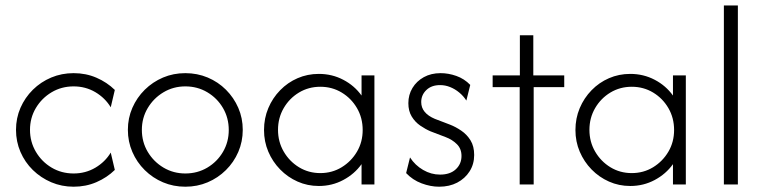

<svg xmlns="http://www.w3.org/2000/svg" viewBox="-20 -687 2839 715"><path d="M254.2 8.3Q209.7 8.3 170.8 -8.3Q131.9 -25 102.4 -53.8Q72.9 -82.6 56.2 -121.2Q39.6 -159.7 39.6 -203.5Q39.6 -247.2 56.2 -285.4Q72.9 -323.6 102.4 -352.8Q131.9 -381.9 170.8 -398.3Q209.7 -414.6 254.2 -414.6Q300 -414.6 339.2 -397.6Q378.5 -380.6 407.6 -352.1L392.4 -287.5Q371.5 -322.2 335.1 -343.8Q298.6 -365.3 254.2 -365.3Q209 -365.3 172.2 -343.4Q135.4 -321.5 113.5 -284.7Q91.7 -247.9 91.7 -203.5Q91.7 -159 113.5 -121.9Q135.4 -84.7 172.2 -62.8Q209 -41 254.2 -41Q298.6 -41 335.1 -62.5Q371.5 -84 392.4 -118.8L407.6 -54.2Q378.5 -25.7 339.2 -8.7Q300 8.3 254.2 8.3Z M670.1 8.3Q625.7 8.3 587.2 -8Q548.6 -24.3 519.1 -53.5Q489.6 -82.6 472.9 -121.2Q456.2 -159.7 456.2 -203.5Q456.2 -247.2 472.9 -285.4Q489.6 -323.6 519.1 -352.8Q548.6 -381.9 587.2 -398.3Q625.7 -414.6 670.1 -414.6Q714.6 -414.6 753.5 -398.3Q792.4 -381.9 821.5 -352.8Q850.7 -323.6 867.4 -285.4Q884 -247.2 884 -203.5Q884 -159.7 867.4 -121.2Q850.7 -82.6 821.2 -53.5Q791.7 -24.3 753.1 -8Q714.6 8.3 670.1 8.3ZM670.1 -41Q715.3 -41 752.1 -62.8Q788.9 -84.7 810.4 -121.5Q831.9 -158.3 831.9 -202.8Q831.9 -247.9 810.4 -284.7Q788.9 -321.5 752.1 -343.4Q715.3 -365.3 670.1 -365.3Q625.7 -365.3 588.9 -343.4Q552.1 -321.5 530.2 -284.7Q508.3 -247.9 508.3 -203.5Q508.3 -158.3 530.2 -121.5Q552.1 -84.7 588.9 -62.8Q625.7 -41 670.1 -41Z M1167.4 5.6Q1125 5.6 1088.2 -10.8Q1051.4 -27.1 1023.3 -55.9Q995.1 -84.7 979.2 -122.2Q963.2 -159.7 963.2 -202.8Q963.2 -246.5 979.2 -284.4Q995.1 -322.2 1023.3 -351Q1051.4 -379.9 1088.2 -395.8Q1125 -411.8 1167.4 -411.8Q1216.7 -411.8 1258.3 -389.9Q1300 -368.1 1326.4 -331.2V-406.2H1374.3V0H1326.4V-75.7Q1300 -38.9 1258.3 -16.7Q1216.7 5.6 1167.4 5.6ZM1172.9 -42.4Q1216.7 -42.4 1252.4 -64.2Q1288.2 -86.1 1309.4 -122.2Q1330.6 -158.3 1330.6 -202.8Q1330.6 -247.9 1309.4 -284.4Q1288.2 -320.8 1252.4 -342.4Q1216.7 -363.9 1172.9 -363.9Q1129.2 -363.9 1093.4 -342.4Q1057.6 -320.8 1036.5 -284.4Q1015.3 -247.9 1015.3 -203.5Q1015.3 -159 1036.5 -122.6Q1057.6 -86.1 1093.4 -64.2Q1129.2 -42.4 1172.9 -42.4Z M1615.3 8.3Q1583.3 8.3 1550 -4.2Q1516.7 -16.7 1492.4 -42.4L1506.9 -100.7Q1525.7 -71.5 1555.6 -54.2Q1585.4 -36.8 1618.8 -36.8Q1656.2 -36.8 1677.4 -56.6Q1698.6 -76.4 1698.6 -106.2Q1698.6 -133.3 1681.2 -150.3Q1663.9 -167.4 1639.6 -176.4L1583.3 -197.9Q1563.9 -206.2 1544.8 -219.4Q1525.7 -232.6 1513.2 -253.1Q1500.7 -273.6 1500.7 -302.8Q1500.7 -334 1516 -359.4Q1531.2 -384.7 1558.3 -399.7Q1585.4 -414.6 1620.8 -414.6Q1650 -414.6 1679.5 -404.2Q1709 -393.8 1731.2 -370.8L1716.7 -312.5Q1705.6 -329.9 1689.9 -342.7Q1674.3 -355.6 1656.2 -362.8Q1638.2 -370.1 1618.8 -370.1Q1586.8 -370.1 1567.7 -351.7Q1548.6 -333.3 1548.6 -306.9Q1548.6 -286.1 1561.5 -270.5Q1574.3 -254.9 1599.3 -244.4L1655.6 -222.9Q1677.1 -214.6 1697.9 -200.3Q1718.8 -186.1 1732.3 -164.2Q1745.8 -142.4 1745.8 -109.7Q1745.8 -75.7 1728.8 -49Q1711.8 -22.2 1682.6 -6.9Q1653.5 8.3 1615.3 8.3Z M1915.3 0V-362.5H1814.6V-406.2H1916V-555.6H1966V-406.2H2081.2V-362.5H1967.4V0Z M2327.1 5.6Q2284.7 5.6 2247.9 -10.8Q2211.1 -27.1 2183 -55.9Q2154.9 -84.7 2138.9 -122.2Q2122.9 -159.7 2122.9 -202.8Q2122.9 -246.5 2138.9 -284.4Q2154.9 -322.2 2183 -351Q2211.1 -379.9 2247.9 -395.8Q2284.7 -411.8 2327.1 -411.8Q2376.4 -411.8 2418.1 -389.9Q2459.7 -368.1 2486.1 -331.2V-406.2H2534V0H2486.1V-75.7Q2459.7 -38.9 2418.1 -16.7Q2376.4 5.6 2327.1 5.6ZM2332.6 -42.4Q2376.4 -42.4 2412.2 -64.2Q2447.9 -86.1 2469.1 -122.2Q2490.3 -158.3 2490.3 -202.8Q2490.3 -247.9 2469.1 -284.4Q2447.9 -320.8 2412.2 -342.4Q2376.4 -363.9 2332.6 -363.9Q2288.9 -363.9 2253.1 -342.4Q2217.4 -320.8 2196.2 -284.4Q2175 -247.9 2175 -203.5Q2175 -159 2196.2 -122.6Q2217.4 -86.1 2253.1 -64.2Q2288.9 -42.4 2332.6 -42.4Z M2675.7 0V-666.7H2727.8V0Z"/></svg>

Font: Afacad Flux Light
Style: Regular
Weight: 300
Designer: Kristian Moeller
Foundry: Dicotype
Version: Version 1.100